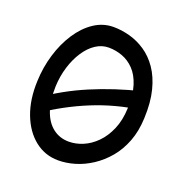

<svg xmlns="http://www.w3.org/2000/svg" viewBox="-121 -773 853 888"><g transform="rotate(20 305.0 -329.0)"><path d="M259 4.5Q193.5 4.5 143.2 -35.5Q93 -75.5 66.2 -146.1Q39.5 -216.8 43.5 -307.8Q45.9 -375.8 65 -439.2Q84.1 -502.8 117.1 -553.4Q150.1 -604 194.2 -633.5Q238.4 -663 289.8 -663Q329.5 -663 370.2 -651.9Q411 -640.8 447.8 -616.1Q484.5 -591.5 512.6 -550.9Q540.6 -510.2 555.5 -452.1Q570.4 -393.9 567 -315.1Q564.6 -251.1 544.9 -199.6Q525.2 -148.1 493.2 -110.1Q461.1 -72.1 421.9 -46.3Q382.6 -20.5 340.7 -8Q298.8 4.5 259 4.5ZM88.9 -164.9 70.2 -235.4Q165.4 -303.4 277.6 -350.9Q389.8 -398.4 516.6 -429.4L541.6 -345.9Q420.8 -329.9 307.8 -283.7Q194.8 -237.5 88.9 -164.9ZM275.5 -93.6Q309.6 -93.6 344.2 -108.1Q378.9 -122.6 408.4 -152.2Q438 -181.9 457.5 -226.8Q477 -271.8 479.2 -332Q481.9 -398.1 467.6 -443.2Q453.2 -488.4 427.2 -515.2Q401.2 -542.1 368.4 -554Q335.6 -565.9 301.5 -565.9Q267.4 -565.9 237.5 -546Q207.6 -526.1 184.6 -490.9Q161.5 -455.8 147.4 -410Q133.2 -364.2 131.2 -312.8Q129 -243.8 146.1 -194.6Q163.1 -145.4 196.8 -119.5Q230.4 -93.6 275.5 -93.6Z"/></g></svg>

Font: Sour Gummy Black
Style: Regular
Weight: 900
Version: Version 1.000